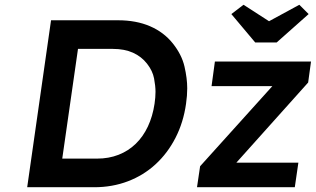

<svg xmlns="http://www.w3.org/2000/svg" viewBox="-20 -785 1324 805"><path d="M94 0 194 -700H475Q551 -700 609 -675Q667 -650 704.5 -603Q742 -556 753.5 -506Q765 -456 765 -415Q765 -384 760 -350Q749 -272 716 -207.5Q683 -143 632.5 -96.5Q582 -50 516.5 -25Q451 0 375 0ZM241 -120H387Q436 -120 477 -136Q518 -152 549 -182Q580 -212 600 -254.5Q620 -297 628 -350Q632 -377 632 -400Q632 -424 626 -456Q620 -488 596.5 -518Q573 -548 537.5 -564Q502 -580 453 -580H307ZM806 0 819 -88 1122 -424H867L881 -527H1284L1272 -439L971 -103H1231L1216 0ZM1050 -607 950 -726 1001 -765 1108 -696 1235 -765 1274 -726 1140 -607Z"/></svg>

Font: Lexend Med
Style: Italic
Weight: 500
Italic angle: -8.13011°
Designer: Bonnie Shaver-Troup, Thomas Jockin
Foundry: Lexend
Version: Version 1.007